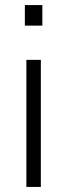

<svg xmlns="http://www.w3.org/2000/svg" viewBox="-20 -737 265 757"><path d="M141 -501V0H84V-501ZM78 -717H147V-636H78Z"/></svg>

Font: 42dot Sans Light Light
Style: Regular
Weight: 300
Version: Version 1.000